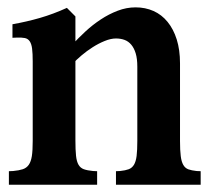

<svg xmlns="http://www.w3.org/2000/svg" viewBox="-20 -507 580 527"><path d="M356.9 -324.2Q356.9 -345.7 352.5 -360.4Q348.1 -375 340.3 -384.3Q332.5 -393.6 321.8 -397.5Q311 -401.4 298.3 -401.4Q284.2 -401.4 267.3 -394.5Q250.5 -387.7 234.4 -377.4Q218.3 -367.2 203.9 -355Q189.5 -342.8 179.7 -332Q179.2 -337.4 179.2 -342Q179.2 -346.7 179.2 -351.6Q178.7 -359.9 178.7 -368.7Q178.7 -377.4 178.2 -384.3Q194.8 -402.3 214.6 -420.7Q234.4 -439 256.6 -453.6Q278.8 -468.3 303 -477.5Q327.1 -486.8 352.1 -486.8Q378.9 -486.8 401.4 -476.8Q423.8 -466.8 439.9 -447Q456.1 -427.2 465.1 -398.7Q474.1 -370.1 474.1 -333V-120.1Q474.1 -94.2 476.1 -78.6Q478 -63 483.2 -54.2Q488.3 -45.4 497.1 -42.2Q505.9 -39.1 519.5 -37.6L530.8 -37.1V0H298.3V-37.1L309.6 -37.6Q324.2 -39.1 333.3 -42.5Q342.3 -45.9 347.7 -54.7Q353 -63.5 355 -79.1Q356.9 -94.7 356.9 -120.1ZM187 -121.6Q187 -95.2 188.7 -79.3Q190.4 -63.5 195.6 -54.7Q200.7 -45.9 210.2 -42.5Q219.7 -39.1 235.4 -37.6L246.6 -37.1V0H4.4V-37.1L16.1 -37.6Q32.2 -39.1 42.5 -42.5Q52.7 -45.9 58.8 -54.4Q64.9 -63 67.4 -78.4Q69.8 -93.8 69.8 -120.1V-338.4Q69.8 -360.4 68.1 -373.5Q66.4 -386.7 61.5 -393.8Q56.6 -400.9 48.1 -402.6Q39.6 -404.3 25.9 -403.8L14.2 -403.3V-440.4Q53.2 -447.3 89.6 -457.8Q126 -468.3 163.6 -485.4L187 -461.9Z"/></svg>

Font: Varendra
Style: Regular
Weight: 700
Designer: Jacob Thomas
Foundry: Bangla Type Foundry
Version: Version 1.008